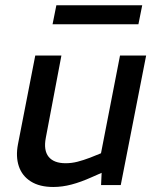

<svg xmlns="http://www.w3.org/2000/svg" viewBox="-20 -719 615 746"><path d="M187.1 7.5Q133.8 7.5 99.8 -14Q65.8 -35.4 53.2 -73Q40.6 -110.6 49.8 -158.5L117 -503.2H218.6L158 -183.6Q148.7 -135.1 168.8 -110Q189 -84.8 235 -84.8Q258.4 -84.8 281 -90.6Q303.7 -96.4 329.8 -106.3L372.4 -123.5L446.3 -503.2H547.8L449.2 0H372.7L376.3 -78.4L394 -55.9L335.6 -30.2Q294.2 -11.6 258.1 -2.1Q222 7.5 187.1 7.5ZM184.2 -624.6 199 -698.6H532.6L517.8 -624.6Z"/></svg>

Font: REM Medium
Style: Italic
Weight: 500
Italic angle: -11°
Designer: Octavio Pardo
Foundry: Ashler Design
Version: Version 1.005;gftools[0.9.28]